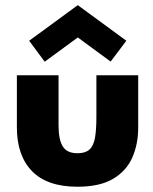

<svg xmlns="http://www.w3.org/2000/svg" viewBox="-20 -696 580 728"><path d="M274 12Q159 12 101.5 -47Q44 -106 44 -213V-410.5H202V-220Q202 -167.5 217.8 -141.2Q233.5 -115 274 -115Q303.5 -115 319 -128.8Q334.5 -142.5 340 -172.8Q345.5 -203 345.5 -253.5V-410.5H504V-213Q504 -148.5 481.2 -97.8Q458.5 -47 408 -17.5Q357.5 12 274 12ZM149.5 -462 90.5 -541.5 275 -676.5 459 -541.5 399.5 -462.5 275 -554Z"/></svg>

Font: Lucymar Sans ExtraBold
Style: Regular
Weight: 800
Foundry: The League of Moveable Type (original font) / Main changes by Cristiano Sobral with portions from Mirco Monsees
Version: Version 2.001;August 30, 2020;FontCreator 13.0.0.2681 64-bit